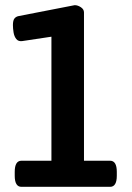

<svg xmlns="http://www.w3.org/2000/svg" viewBox="-20 -723 510 743"><path d="M63 0Q37 0 37 -43V-58Q37 -101 63 -101H179V-581L66 -564Q51 -562 43 -572Q35 -582 32.5 -597.5Q30 -613 30 -626Q30 -644 36 -651.5Q42 -659 53 -661L269 -703Q281 -703 293 -695Q305 -687 305 -675V-101H406Q432 -101 432 -58V-43Q432 0 406 0Z"/></svg>

Font: Asap Condensed SemiBold
Style: Regular
Weight: 600
Width: 3
Designer: Pablo Cosgaya
Foundry: Omnibus-Type
Version: Version 3.001; ttfautohint (v1.8.4.7-5d5b)